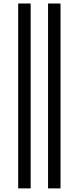

<svg xmlns="http://www.w3.org/2000/svg" viewBox="-20 -834 436 1067"><path d="M81.1 212.9V-814.5H150.4V212.9ZM247.1 212.9V-814.5H316.4V212.9Z"/></svg>

Font: Gothic A1
Style: Regular
Weight: 400
Designer: HanYang I&C Co.,Ltd.
Foundry: HanYang I&C Co.,Ltd.
Version: Version 2.50